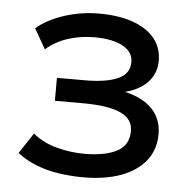

<svg xmlns="http://www.w3.org/2000/svg" viewBox="-43 -549 598 604"><g transform="rotate(5 255.5 -247.0)"><path d="M241.5 11Q200.5 11 163 5.2Q125.5 -0.5 92.2 -13.5Q59 -26.5 32 -47.5L75 -112.5Q107.5 -86 150.8 -74.5Q194 -63 238.5 -63Q302.5 -63 340.2 -82.2Q378 -101.5 378 -147Q378 -186 338 -203.5Q298 -221 222 -221H131.5V-293.5H220Q286 -293.5 323.2 -309.5Q360.5 -325.5 360.5 -363.5Q360.5 -385.5 345.2 -400.5Q330 -415.5 302.8 -423.2Q275.5 -431 239 -431Q195.5 -431 155.8 -418.5Q116 -406 86 -379.5L49.5 -443Q85.5 -473 138.2 -489.8Q191 -506.5 246 -506.5Q307.5 -506.5 352.2 -491Q397 -475.5 421.5 -446Q446 -416.5 446 -375Q446 -336 421 -308.2Q396 -280.5 348.5 -268Q405.5 -255.5 435.5 -223.8Q465.5 -192 465.5 -145Q465.5 -95.5 437.5 -60.5Q409.5 -25.5 359.2 -7.2Q309 11 241.5 11Z"/></g></svg>

Font: Geologica Cursive Light
Style: Regular
Weight: 300
Designer: Sindre Bremnes, Frode Helland
Foundry: Monokrom Skriftforlag AS
Version: Version 1.010;gftools[0.9.28]